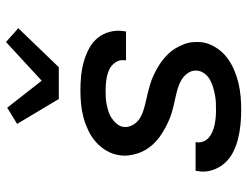

<svg xmlns="http://www.w3.org/2000/svg" viewBox="-112 -704 824 640"><g transform="rotate(-90 300.0 -384.0)"><path d="M254 8Q228 8 203.5 5.5Q179 3 155.5 -3Q132 -9 111 -20Q90 -31 75 -48.5Q60 -66 52.5 -89.5Q45 -113 50 -138L51 -144H147L146 -142Q144 -129 148.5 -118Q153 -107 162 -99.5Q171 -92 182 -87.5Q193 -83 205 -80.5Q217 -78 229 -77Q241 -76 254 -76Q266 -76 278.5 -76.5Q291 -77 303.5 -79.5Q316 -82 328.5 -85.5Q341 -89 353 -95.5Q365 -102 373.5 -112.5Q382 -123 384 -135Q387 -152 379 -165.5Q371 -179 359 -187.5Q347 -196 332.5 -201Q318 -206 302.5 -209.5Q287 -213 271.5 -216.5Q256 -220 241.5 -224.5Q227 -229 213 -235.5Q199 -242 186 -249.5Q173 -257 161 -266Q149 -275 139 -286Q129 -297 121 -310Q113 -323 108.5 -337.5Q104 -352 102 -367.5Q100 -383 103 -400Q106 -421 118 -441.5Q130 -462 148 -477.5Q166 -493 188 -503Q210 -513 231.5 -518.5Q253 -524 275.5 -526Q298 -528 319 -528Q344 -528 368 -525.5Q392 -523 415 -516.5Q438 -510 458.5 -499Q479 -488 493.5 -470.5Q508 -453 514 -429.5Q520 -406 516 -382L515 -376H419V-378Q422 -396 412.5 -410.5Q403 -425 387.5 -432Q372 -439 354.5 -441.5Q337 -444 319 -444Q308 -444 296 -443.5Q284 -443 272 -440.5Q260 -438 248.5 -434.5Q237 -431 226.5 -424Q216 -417 207.5 -407Q199 -397 197 -385Q195 -369 202.5 -355Q210 -341 222 -332.5Q234 -324 249 -319Q264 -314 279.5 -310.5Q295 -307 309.5 -303.5Q324 -300 339 -295.5Q354 -291 368 -284.5Q382 -278 395 -270.5Q408 -263 419.5 -254Q431 -245 441.5 -234Q452 -223 459.5 -210Q467 -197 472.5 -183Q478 -169 479.5 -153Q481 -137 479 -121Q475 -98 462 -77Q449 -56 430 -41Q411 -26 389 -16.5Q367 -7 344.5 -1.5Q322 4 299 6Q276 8 254 8ZM290 -600 207 -739 261 -772 351 -657 480 -776 526 -735 396 -600Z"/></g></svg>

Font: Iosevka Custom Medium
Style: Italic
Weight: 500
Italic angle: -9°
Designer: Belleve Invis
Foundry: Belleve Invis
Version: Version 27.0.1